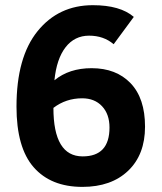

<svg xmlns="http://www.w3.org/2000/svg" viewBox="-20 -710 626 744"><path d="M299.3 14.2Q177.2 14.2 110.6 -61.8Q43.9 -137.7 43.9 -296.9Q43.9 -488.3 125.5 -589.1Q207 -689.9 339.8 -689.9Q445.8 -689.9 498.5 -644.5L420.4 -538.6Q381.8 -571.8 325.2 -571.8Q269 -571.8 234.1 -526.9Q199.2 -481.9 190.9 -398.9Q248 -445.8 335 -445.8Q430.2 -445.8 486.1 -387.5Q542 -329.1 542 -219.2Q542 -110.8 476.6 -48.3Q411.1 14.2 299.3 14.2ZM300.3 -104Q404.3 -104 404.3 -215.8Q404.3 -267.6 375.5 -298.3Q346.7 -329.1 298.3 -329.1Q235.8 -329.1 187 -292Q187 -104 300.3 -104Z"/></svg>

Font: Cadman
Style: Bold
Weight: 700
Designer: Paul James MIller
Foundry: High-Logic / Made with FontCreator
Version: Version 2.114;March 28, 2021;FontCreator 13.0.0.2683 64-bit